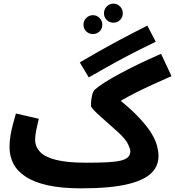

<svg xmlns="http://www.w3.org/2000/svg" viewBox="-20 -1008 957 1049"><path d="M600 -884Q578 -884 563 -899Q548 -914 548 -935Q548 -957 563 -972.5Q578 -988 600 -988Q621 -988 636 -972.5Q651 -957 651 -935Q651 -914 636 -899Q621 -884 600 -884ZM488 -822Q466 -822 451 -836.5Q436 -851 436 -873Q436 -894 451 -909.5Q466 -925 488 -925Q509 -925 524 -909.5Q539 -894 539 -873Q539 -851 524 -836.5Q509 -822 488 -822ZM465 -585 416 -667Q465 -696 517 -725.5Q569 -755 633.5 -789.5Q698 -824 785 -868L831 -780Q742 -737 677.5 -703Q613 -669 562.5 -640.5Q512 -612 465 -585ZM424 21 450 -119Q521 -119 567.5 -121.5Q614 -124 641.5 -131Q669 -138 680.5 -150.5Q692 -163 692 -182Q692 -194 679.5 -220.5Q667 -247 626 -285Q604 -305 578.5 -327.5Q553 -350 530 -370.5Q507 -391 492 -407Q477 -423 477 -430Q477 -445 479 -463Q481 -481 485.5 -496Q490 -511 498 -518Q515 -534 548.5 -555.5Q582 -577 629 -602.5Q676 -628 734.5 -656.5Q793 -685 860 -714L917 -592Q862 -568 813 -545.5Q764 -523 721.5 -501.5Q679 -480 643.5 -459.5Q608 -439 581 -419L594 -493Q679 -428 729.5 -376Q780 -324 805 -283.5Q830 -243 838 -211.5Q846 -180 846 -156Q846 -117 827.5 -87.5Q809 -58 773.5 -37.5Q738 -17 687 -4Q636 9 570 15Q504 21 424 21ZM424 21Q316 21 241.5 4.5Q167 -12 120.5 -42.5Q74 -73 53 -114Q32 -155 32 -204Q32 -236 37.5 -268.5Q43 -301 51.5 -332Q60 -363 67 -388L192 -359Q188 -341 183 -320Q178 -299 175 -279.5Q172 -260 172 -244Q172 -207 198.5 -178.5Q225 -150 286 -134.5Q347 -119 450 -119L470 -11Z"/></svg>

Font: Farlight84_Sys_V01
Style: Bold
Weight: 700
Designer: Monotype Design Team, Nadine Chahine and Nizar Qandah
Foundry: Monotype Imaging Inc.
Version: Version 2.004;October 31, 2024;FontCreator 14.0.0.2814 64-bi